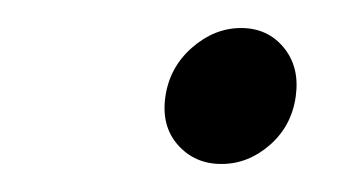

<svg xmlns="http://www.w3.org/2000/svg" viewBox="-20 -337 253 137"><path d="M138 -220Q157 -220 172.5 -233.5Q188 -247 191 -268Q194 -289 182.5 -303Q171 -317 152 -317Q133 -317 117 -303Q101 -289 98 -268Q95 -247 107 -233.5Q119 -220 138 -220Z"/></svg>

Font: Secuela ExtLt
Style: Italic
Weight: 200
Italic angle: -8°
Designer: Fernando Haro
Foundry: deFharo
Version: Version 1.704